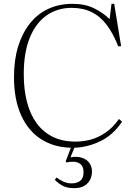

<svg xmlns="http://www.w3.org/2000/svg" viewBox="-20 -757 700 1002"><path d="M367 225Q328 225 303.5 210.5Q279 196 266 181L276 169Q288 180 309 190Q330 200 354 200Q383 200 399.5 186Q416 172 416 142Q416 112 400 99.5Q384 87 362 87Q352 87 343 88Q334 89 326 91L323 84L350 14Q261 12 194 -31Q127 -74 90 -156Q53 -238 53 -355Q53 -444 74.5 -514Q96 -584 136 -634.5Q176 -685 232.5 -711Q289 -737 358 -737Q423 -737 470.5 -714Q518 -691 552 -657L562 -737H576L612 -516L597 -515Q571 -582 537 -627Q503 -672 458 -694Q413 -716 354 -716Q279 -716 222.5 -676Q166 -636 135 -559Q104 -482 104 -370Q104 -289 121 -224Q138 -159 171.5 -113.5Q205 -68 255.5 -43Q306 -18 374 -18Q416 -18 455.5 -29Q495 -40 532.5 -66Q570 -92 601 -136L617 -122Q595 -89 569 -65Q543 -41 515 -26Q487 -11 459 -2Q431 7 404 11Q395 12 386 13Q377 14 368 14L348 64Q381 58 406.5 66Q432 74 446 93Q460 112 460 138Q460 161 450 181Q440 201 419.5 213Q399 225 367 225Z"/></svg>

Font: Literata 60pt ExtraLight
Style: Regular
Weight: 250
Designer: Latin by Veronika Burian and Jose Scaglione. Greek by Irene Vlachou. Cyrillic by Vera Evstafieva.
Foundry: TypeTogether
Version: Version 3.103;gftools[0.9.29]